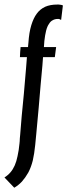

<svg xmlns="http://www.w3.org/2000/svg" viewBox="-61 -664 309 860"><path d="M220.7 -639.6Q220.7 -639.6 220.7 -639.6Q220.7 -639.6 220.7 -639.6Q218.8 -640.6 215.8 -641.6Q212.9 -642.6 210 -642.6Q206.1 -643.6 202.1 -643.6Q199.2 -643.6 195.3 -643.6Q195.3 -643.6 195.3 -643.6Q195.3 -643.6 195.3 -643.6Q164.1 -643.6 141.6 -633.8Q118.2 -623 103.5 -602.5Q88.9 -583 79.1 -550.8Q69.3 -518.6 66.4 -473.6Q66.4 -473.6 65.4 -463.9Q64.5 -453.1 64.5 -453.1Q64.5 -453.1 47.9 -453.1Q31.2 -453.1 31.2 -453.1Q31.2 -453.1 29.3 -430.7Q28.3 -408.2 28.3 -408.2Q28.3 -408.2 43.9 -408.2Q59.6 -408.2 59.6 -408.2Q59.6 -408.2 55.7 -358.4Q50.8 -308.6 45.9 -244.1Q41 -192.4 36.1 -142.6Q32.2 -91.8 29.3 -59.6Q27.3 -42 27.3 -32.2Q26.4 -22.5 26.4 -22.5Q26.4 -22.5 26.4 -22.5Q26.4 -22.5 26.4 -22.5Q23.4 9.8 17.6 35.2Q12.7 59.6 4.9 77.1Q-2.9 94.7 -13.7 107.4Q-25.4 121.1 -41 130.9Q-41 130.9 -18.6 154.3Q2.9 176.8 2.9 176.8Q2.9 176.8 2.9 176.8Q2.9 176.8 2.9 176.8Q21.5 166 37.1 149.4Q52.7 131.8 65.4 109.4Q78.1 85.9 85.9 54.7Q92.8 24.4 96.7 -14.6Q96.7 -14.6 101.6 -65.4Q106.4 -116.2 112.3 -181.6Q116.2 -234.4 121.1 -285.2Q126 -336.9 128.9 -370.1Q129.9 -387.7 130.9 -397.5Q131.8 -408.2 131.8 -408.2Q131.8 -408.2 158.2 -408.2Q184.6 -408.2 184.6 -408.2Q184.6 -408.2 187.5 -430.7Q190.4 -453.1 190.4 -453.1Q190.4 -453.1 163.1 -453.1Q135.7 -453.1 135.7 -453.1Q135.7 -453.1 136.7 -466.8Q137.7 -480.5 137.7 -480.5Q137.7 -480.5 137.7 -480.5Q137.7 -480.5 137.7 -480.5Q140.6 -506.8 145.5 -526.4Q150.4 -545.9 158.2 -556.6Q165 -568.4 174.8 -573.2Q184.6 -579.1 197.3 -579.1Q197.3 -579.1 197.3 -579.1Q197.3 -579.1 197.3 -579.1Q199.2 -579.1 201.2 -579.1Q204.1 -579.1 206.1 -578.1Q207 -577.1 209 -576.2Q210.9 -576.2 212.9 -575.2Q212.9 -575.2 216.8 -607.4Q220.7 -639.6 220.7 -639.6Z"/></svg>

Font: AgendaMediumCondGoodkids
Style: AgendaMediumCondGoodkids
Weight: 500
Designer: ""
Version: ""